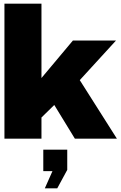

<svg xmlns="http://www.w3.org/2000/svg" viewBox="-20 -746 653 1033"><path d="M203.1 -326.2 372.1 -527.8H604L409.2 -314.9L608.9 0H382.8L272 -181.2L203.1 -113.8V0H3.9V-726.1H203.1ZM341.8 168 288.1 267.1H221.2L262.2 174.8H212.9V59.1H341.8Z"/></svg>

Font: Archivo-RBTV
Style: Regular
Weight: 500
Designer: Hector Gatti
Foundry: Hector Gatti
Version: ""